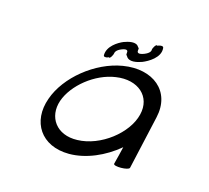

<svg xmlns="http://www.w3.org/2000/svg" viewBox="-106 -705 932 858"><g transform="rotate(20 360.0 -276.0)"><path d="M578 -14 612 -266C630 -396 525 -465 392 -431C271 -400 158 -290 130 -179C99 -61 170 32 300 21C378 14 457 -29 518 -90C514 -63 510 -35 505 -7C503 7 576 0 578 -14ZM182 -188C202 -268 288 -352 380 -373C479 -397 553 -342 539 -253C525 -160 420 -62 314 -50C217 -38 162 -106 182 -188ZM427 -533C413 -555 377 -541 358 -532C335 -520 293 -489 296 -448C296 -439 307 -439 317 -444L319 -446C326 -437 337 -466 336 -469C336 -475 339 -487 361 -498C383 -509 389 -503 389 -495C390 -486 387 -483 394 -479C409 -454 447 -468 467 -477C493 -490 542 -524 534 -567C533 -577 520 -575 509 -570C508 -569 506 -568 506 -568C499 -576 488 -547 489 -545C490 -537 487 -526 463 -514C440 -503 433 -508 432 -516C431 -525 435 -529 427 -533Z"/></g></svg>

Font: Hi. Perspective
Style: Perspective
Weight: 400
Designer: Mew Too, Robert Jablonski
Foundry: Cannot Into Space Fonts
Version: Version 1.996